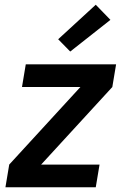

<svg xmlns="http://www.w3.org/2000/svg" viewBox="-20 -792 540 812"><path d="M3 0 19 -96 320 -424H73L89 -520H471L455 -424L154 -96H401L385 0ZM277 -574 226 -626 385 -772 447 -708Z"/></svg>

Font: Iosevka SS04
Style: Bold Italic
Weight: 700
Italic angle: -9°
Monospace: yes
Designer: Belleve Invis
Foundry: Belleve Invis
Version: Version 19.0.0; ttfautohint (v1.8.4)